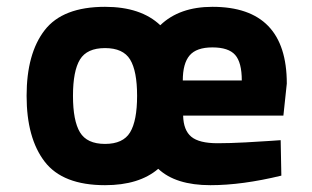

<svg xmlns="http://www.w3.org/2000/svg" viewBox="-20 -531 916 563"><path d="M618 -111Q654 -111 700.5 -113.5Q747 -116 775 -118L803 -120L805 -16Q690 12 597 12Q495 12 444 -36Q388 12 288 12Q164 12 111 -57Q58 -126 58 -250Q58 -374 111 -442.5Q164 -511 288 -511Q393 -511 450 -457Q506 -511 603 -511Q821 -511 821 -286L811 -192H517Q518 -149 541 -130Q564 -111 618 -111ZM214.5 -143Q235 -109 288 -109Q341 -109 361.5 -143Q382 -177 382 -250Q382 -323 361.5 -356.5Q341 -390 288 -390Q235 -390 214.5 -356.5Q194 -323 194 -250Q194 -177 214.5 -143ZM516 -295H689Q689 -348 669.5 -370Q650 -392 603 -392Q556 -392 536 -368.5Q516 -345 516 -295Z"/></svg>

Font: TitilliumText22L Xb
Style: Bold
Weight: 400
Designer: Campivisivi
Foundry: Campivisivi
Version: 1.000